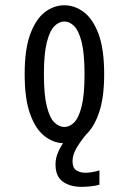

<svg xmlns="http://www.w3.org/2000/svg" viewBox="-20 -532 490 728"><path d="M357 114V168.5Q342.5 172.5 324 174.5Q305.5 176.5 288.5 176.5Q245.5 176.5 218 156.5Q190.5 136.5 190.5 91.5Q190.5 69.5 198.8 49Q207 28.5 219 11Q180.5 9.5 147.2 -17.2Q114 -44 93.8 -101Q73.5 -158 73.5 -251Q73.5 -345.5 94.8 -402.8Q116 -460 150.2 -486Q184.5 -512 224 -512Q263.5 -512 298 -486Q332.5 -460 353.8 -402.8Q375 -345.5 375 -251Q375 -163.5 356.5 -108Q338 -52.5 308.5 -24Q288.5 -1 271.8 26.5Q255 54 255 79Q255 104 269 113.5Q283 123 304 123Q317 123 331.8 120.2Q346.5 117.5 357 114ZM224 -50.5Q244 -50.5 261.2 -67.8Q278.5 -85 289.5 -128.5Q300.5 -172 300.5 -251Q300.5 -328 289.8 -371.5Q279 -415 261.5 -432.8Q244 -450.5 224 -450.5Q204 -450.5 186.2 -432.8Q168.5 -415 157.5 -371.5Q146.5 -328 146.5 -251Q146.5 -172 157.5 -128.5Q168.5 -85 186.2 -67.8Q204 -50.5 224 -50.5Z"/></svg>

Font: Trispace Condensed Light
Style: Regular
Weight: 300
Width: 3
Designer: Tyler Finck
Foundry: Etcetera Type Company
Version: Version 1.210; ttfautohint (v1.8.3)